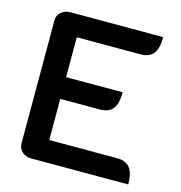

<svg xmlns="http://www.w3.org/2000/svg" viewBox="-104 -794 838 888"><g transform="rotate(15 314.5 -350.0)"><path d="M63 -645Q63 -668 80.5 -684Q98 -700 124 -700H569Q569 -646 549.5 -621Q530 -596 487 -596H183V-405H454Q454 -351 434.5 -326Q415 -301 373 -301H183V-104H508Q550 -104 569.5 -79Q589 -54 589 0H124Q98 0 80.5 -16Q63 -32 63 -56Z"/></g></svg>

Font: K2D SemiBold
Style: Regular
Weight: 600
Designer: Katatrad Aksorn Co.,Ltd.
Foundry: Cadson Demak Co.,Ltd.
Version: Version 1.000; ttfautohint (v1.6)